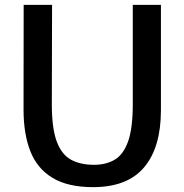

<svg xmlns="http://www.w3.org/2000/svg" viewBox="-20 -763 760 791"><path d="M363.5 8Q260 8 196.8 -30Q133.5 -68 105.2 -139.5Q77 -211 77 -311L77.5 -743H194.5L193.5 -333.5Q193.5 -234 213.8 -180Q234 -126 272.8 -105Q311.5 -84 367 -84Q417 -84 452.8 -105.2Q488.5 -126.5 507.8 -180.5Q527 -234.5 527 -333.5V-743H643V-309Q643 -156 574 -74Q505 8 363.5 8Z"/></svg>

Font: Merriweather Sans
Style: Regular
Weight: 400
Designer: Eben Sorkin
Foundry: Eben Sorkin
Version: Version 1.008; ttfautohint (v1.7.19-72a1) -l 8 -r 50 -G 200 